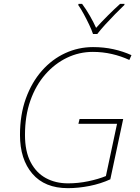

<svg xmlns="http://www.w3.org/2000/svg" viewBox="-20 -969 730 999"><path d="M333 10Q213 10 148.5 -65Q84 -140 84 -267Q84 -372 114.5 -456.5Q145 -541 198 -601Q251 -661 319.5 -692.5Q388 -724 464 -724Q520 -724 570 -713Q620 -702 664 -682L653 -657Q610 -677 562 -688Q514 -699 463 -699Q392 -699 328.5 -668.5Q265 -638 215.5 -581.5Q166 -525 138 -445.5Q110 -366 110 -267Q110 -182 139 -126Q168 -70 218.5 -42.5Q269 -15 334 -15Q387 -15 439.5 -26Q492 -37 531 -53L589 -325H388L394 -350H621L554 -36Q504 -13 446 -1.5Q388 10 333 10ZM464 -792Q457 -813 444 -840.5Q431 -868 416 -895.5Q401 -923 387 -943L389 -949H407Q428 -921 447.5 -887Q467 -853 480 -824Q506 -853 540 -887Q574 -921 605 -949H628L627 -943Q606 -923 579 -895.5Q552 -868 527 -840.5Q502 -813 486 -792Z"/></svg>

Font: Noto Sans Thin
Style: Italic
Weight: 100
Italic angle: -12°
Designer: Monotype Design Team
Foundry: Monotype Imaging Inc.
Version: Version 2.013; ttfautohint (v1.8.4.7-5d5b)